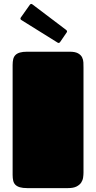

<svg xmlns="http://www.w3.org/2000/svg" viewBox="-20 -967 495 987"><path d="M44.9 -632.8Q44.9 -649.9 47.9 -662.6Q50.8 -675.3 59.1 -683.8Q67.4 -692.4 82 -696.8Q96.7 -701.2 120.1 -701.2H337.9Q366.2 -701.2 381.1 -692.9Q396 -684.6 402.1 -672.1Q408.2 -659.7 408.7 -645.8Q409.2 -631.8 409.2 -620.1V-79.1Q409.2 -67.9 407.2 -54.2Q405.3 -40.5 397.5 -28.6Q389.6 -16.6 373.5 -8.3Q357.4 0 329.1 0H120.1Q96.7 0 82 -4.4Q67.4 -8.8 59.1 -17.1Q50.8 -25.4 47.9 -38.1Q44.9 -50.8 44.9 -67.9ZM89.4 -864.3Q85 -867.2 85 -871.6Q85 -875 88.4 -878.9L133.3 -942.4Q136.7 -946.8 140.6 -946.8Q143.6 -946.8 147.5 -943.8L320.3 -813Q324.7 -809.1 324.7 -805.7Q324.7 -802.2 321.8 -798.8L289.1 -751Q286.1 -746.1 280.8 -746.1Q279.3 -746.1 277.8 -747.1Q276.4 -748 274.4 -749Z"/></svg>

Font: Fascinate Cyrillic
Style: Regular
Weight: 900
Designer: Denis Ignatov
Foundry: Astigmatic (AOETI)
Version: Version 1.00 November 30, 2018, initial release